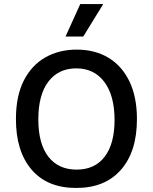

<svg xmlns="http://www.w3.org/2000/svg" viewBox="-20 -919 758 952"><path d="M358 13Q214 13 136.5 -78Q59 -169 59 -328Q59 -443 98 -519.5Q137 -596 205 -634.5Q273 -673 360 -673Q451 -673 518 -632.5Q585 -592 622 -515Q659 -438 659 -328Q659 -168 580 -77.5Q501 13 358 13ZM360 -78Q450 -78 499 -142Q548 -206 548 -324Q548 -445 497.5 -512.5Q447 -580 358 -580Q270 -580 220 -514.5Q170 -449 170 -327Q170 -207 219.5 -142.5Q269 -78 360 -78ZM393 -738H305L378 -899H492Z"/></svg>

Font: Bricolage Grotesque 12pt Medium
Style: Regular
Weight: 500
Designer: Mathieu Triay
Foundry: Atelier Triay
Version: Version 1.001; ttfautohint (v1.8.4.7-5d5b);gftools[0.9.33.de